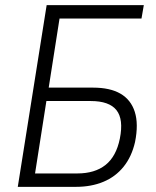

<svg xmlns="http://www.w3.org/2000/svg" viewBox="-20 -725 604 745"><path d="M49 0 161 -705H538L529 -653H211L169 -385H341Q407 -385 447.5 -361.5Q488 -338 503 -291Q518 -244 504 -174Q491 -117 459.5 -78Q428 -39 381 -19.5Q334 0 275 0ZM116 -52H280Q348 -52 389.5 -85Q431 -118 445 -187Q460 -262 432 -297.5Q404 -333 332 -333H160Z"/></svg>

Font: Nunito Sans 10pt Condensed Light
Style: Italic
Weight: 300
Width: 3
Italic angle: -9°
Designer: Vernon Adams
Foundry: Vernon Adams
Version: Version 3.101;gftools[0.9.27]